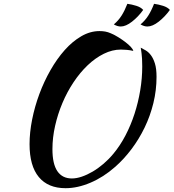

<svg xmlns="http://www.w3.org/2000/svg" viewBox="-20 -903 911 1007"><path d="M562 -728Q581 -720 601 -707.5Q621 -695 638 -682Q655 -669 666.5 -656.5Q678 -644 679 -636Q662 -640 645 -641.5Q628 -643 614 -643Q569 -643 524.5 -621Q480 -599 440 -561Q400 -523 366 -472Q332 -421 307.5 -363Q283 -305 269 -243Q255 -181 255 -121Q255 -43 281 -5Q307 33 357 33Q381 33 409 23.5Q437 14 466 -3Q495 -20 523 -44Q551 -68 575 -97Q610 -139 638 -192.5Q666 -246 685.5 -306Q705 -366 715.5 -429.5Q726 -493 726 -554Q726 -578 725 -594.5Q724 -611 722.5 -622.5Q721 -634 720 -641Q719 -648 718 -653Q730 -647 744.5 -638.5Q759 -630 771.5 -613.5Q784 -597 792.5 -570Q801 -543 801 -500Q801 -430 784.5 -362.5Q768 -295 738.5 -234Q709 -173 669 -120Q629 -67 583 -27Q523 26 455 55Q387 84 324 84Q232 84 183.5 25.5Q135 -33 135 -147Q135 -208 148.5 -276Q162 -344 186.5 -410Q211 -476 245 -535.5Q279 -595 319.5 -640.5Q360 -686 406.5 -713Q453 -740 502 -740Q518 -740 532 -737.5Q546 -735 562 -728ZM648 -883Q671 -880 695 -872.5Q719 -865 731 -851Q705 -815 672.5 -789.5Q640 -764 613 -764Q596 -764 577 -775Q601 -795 617.5 -821Q634 -847 648 -883ZM788 -883Q811 -880 835 -872.5Q859 -865 871 -851Q845 -815 812.5 -789.5Q780 -764 753 -764Q736 -764 717 -775Q741 -795 757.5 -821Q774 -847 788 -883Z"/></svg>

Font: Sweet Mavka Script
Style: Regular
Weight: 500
Designer: Pablo Impallari/Anastassiya Vishnevskaya
Foundry: Pablo Impallari/ Anastassiya Vishnevskaya
Version: Version 2.0/www.impallari.com/   behance.net/sweetcherry